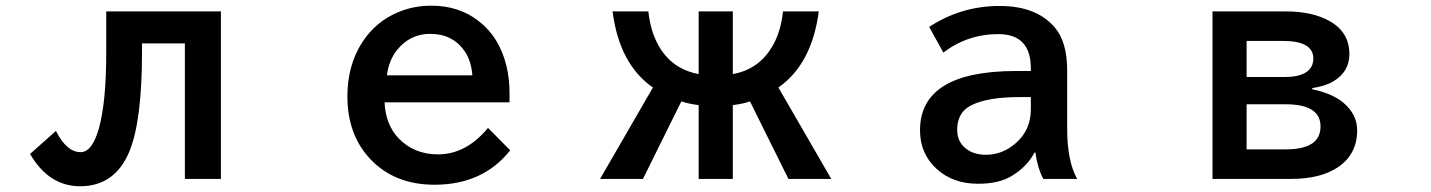

<svg xmlns="http://www.w3.org/2000/svg" viewBox="-20 -605 5040 676"><path d="M354 -564.9H757.8V24.9H630.9V-452.1H480V-422.4Q480 -175.3 434.1 -68.4Q382.8 50.8 262.2 50.8Q151.9 50.8 85.9 -63L176.8 -144Q214.8 -69.3 263.7 -69.3Q304.7 -69.3 328.1 -152.8Q354 -245.6 354 -418Z M1773.9 -244.6H1334Q1337.4 -167 1382.8 -118.7Q1437.5 -61.5 1522 -61.5Q1621.6 -61.5 1698.2 -154.8L1776.4 -75.7Q1680.2 45.4 1509.8 45.4Q1370.1 45.4 1284.7 -43.9Q1203.1 -129.9 1203.1 -265.6Q1203.1 -376 1256.3 -457.5Q1303.7 -529.8 1382.8 -562.5Q1437 -585 1498.5 -585Q1596.7 -585 1666 -530.3Q1737.8 -474.6 1762.7 -374.5Q1773.9 -329.1 1773.9 -278.8ZM1643.1 -339.8Q1639.2 -390.1 1616.7 -423.8Q1574.2 -485.8 1494.6 -485.8Q1423.3 -485.8 1377.4 -428.2Q1349.1 -392.6 1342.3 -339.8Z M2092.8 24.9 2278.8 -296.9Q2160.6 -378.9 2136.7 -564.9H2262.7Q2272.9 -470.7 2320.3 -412.6Q2365.2 -357.9 2439.9 -344.2V-564.9H2560.1V-344.2Q2656.2 -361.3 2703.6 -449.7Q2729.5 -497.1 2736.8 -564.9H2862.8Q2838.4 -379.4 2720.7 -296.9L2906.7 24.9H2755.9L2620.6 -248Q2598.1 -239.7 2560.1 -234.9V24.9H2439.9V-234.9Q2402.8 -239.7 2378.9 -248L2243.7 24.9Z M3609.4 -355V-364.3Q3609.4 -484.9 3494.6 -484.9Q3387.2 -484.9 3301.3 -419.9L3251.5 -510.3Q3364.3 -584 3499 -584Q3628.9 -584 3692.9 -509.3Q3737.3 -458 3737.3 -357.9V-151.9Q3737.3 -37.6 3772.5 24.9H3653.3Q3632.3 -15.6 3625.5 -67.9H3622.1Q3597.2 -19 3542 14.6Q3497.1 42 3423.3 42Q3335.9 42 3278.8 -9.3Q3219.2 -63 3219.2 -146Q3219.2 -355 3557.1 -355ZM3609.4 -263.2H3570.3Q3456.1 -263.2 3398.9 -233.9Q3350.1 -209 3350.1 -147.9Q3350.1 -106.9 3379.4 -83Q3407.2 -60.1 3451.7 -60.1Q3510.7 -60.1 3557.6 -102.1Q3609.4 -147.9 3609.4 -220.2Z M4249 -564.9H4506.3Q4601.1 -564.9 4662.1 -530.3Q4731 -491.2 4731 -414.6Q4731 -352.5 4674.8 -318.8Q4646 -301.3 4600.1 -294.9V-291Q4671.9 -275.4 4710 -243.2Q4758.3 -202.1 4758.3 -146Q4758.3 -62.5 4691.9 -17.1Q4630.9 24.9 4525.4 24.9H4249ZM4369.1 -460.9V-334H4507.3Q4549.3 -334 4575.2 -348.6Q4604 -365.2 4604 -398.9Q4604 -460.9 4497.1 -460.9ZM4369.1 -237.8V-79.1H4507.3Q4629.4 -79.1 4629.4 -159.7Q4629.4 -237.8 4507.3 -237.8Z"/></svg>

Font: BIZ UDPGothic
Style: Bold
Weight: 700
Designer: TypeBank Co., Ltd.
Foundry: Morisawa Inc.
Version: Version 1.051